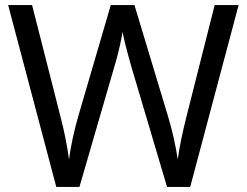

<svg xmlns="http://www.w3.org/2000/svg" viewBox="-20 -734 970 754"><path d="M917 -714 727 0H636L497 -468Q489 -497 481 -526Q473 -555 468 -577.5Q463 -600 461 -609Q460 -596 450.5 -553.5Q441 -511 427 -465L292 0H201L12 -714H106L217 -278Q229 -232 237.5 -189Q246 -146 251 -108Q256 -147 266 -193Q276 -239 289 -283L415 -714H508L639 -280Q653 -234 663 -188.5Q673 -143 678 -108Q683 -145 692 -188.5Q701 -232 713 -279L823 -714Z"/></svg>

Font: Noto Sans Meroitic
Style: Regular
Weight: 400
Designer: Monotype Design Team
Foundry: Monotype Imaging Inc.
Version: Version 2.002; ttfautohint (v1.8.4.7-5d5b)